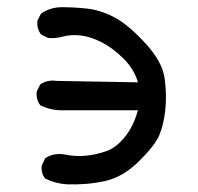

<svg xmlns="http://www.w3.org/2000/svg" viewBox="-20 -503 540 524"><path d="M162.1 0Q130.9 -2 103.5 -15.6Q91.8 -29.3 93.8 -50.8L103.5 -71.3Q127 -86.9 158.2 -81.1Q185.5 -75.2 214.8 -78.1Q244.1 -81.1 271 -90.8Q297.9 -100.6 321.3 -129.9Q344.7 -159.2 356.4 -202.1H158.2Q121.1 -200.2 89.8 -215.8Q78.1 -231.4 80.1 -252.9L89.8 -272.5Q109.4 -286.1 134.8 -282.2L356.4 -278.3Q346.7 -313.5 317.4 -342.8Q288.1 -372.1 257.3 -387.7Q226.6 -403.3 200.2 -406.2Q173.8 -409.2 152.3 -403.3Q130.9 -397.5 111.3 -399.4L91.8 -409.2Q80.1 -424.8 82 -446.3L91.8 -465.8Q117.2 -483.4 149.4 -483.4Q181.6 -483.4 217.8 -479.5Q253.9 -475.6 291.5 -456.1Q329.1 -436.5 376 -385.7Q422.9 -335 429.2 -289.6Q435.5 -244.1 431.2 -203.6Q426.8 -163.1 415 -134.8Q403.3 -106.4 359.4 -63Q315.4 -19.5 266.1 -8.8Q216.8 2 162.1 0Z"/></svg>

Font: JasonHandwriting1
Style: Regular
Weight: 400
Version: Version 1.48.20